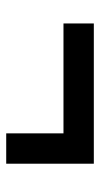

<svg xmlns="http://www.w3.org/2000/svg" viewBox="130 -570 326 627"><g transform="rotate(90 293.5 -257.0)"><path d="M515.1 -113.8H416V-300.8H57.1V-399.9H515.1Z"/></g></svg>

Font: Bruno Ace
Style: Regular
Weight: 400
Designer: Astigmatic (AOETI)
Foundry: Astigmatic (AOETI)
Version: Version 1.000